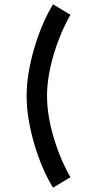

<svg xmlns="http://www.w3.org/2000/svg" viewBox="-20 -808 444 894"><path d="M104 -361Q104 -461 138.5 -580Q173 -699 227 -788L308 -739Q259 -653 229 -550.5Q199 -448 199 -361Q199 -274 229 -171Q259 -68 308 17L227 66Q173 -22 138.5 -141.5Q104 -261 104 -361Z"/></svg>

Font: SUITE
Style: Bold
Weight: 700
Designer: Sun
Foundry: Sun
Version: Version 2.040